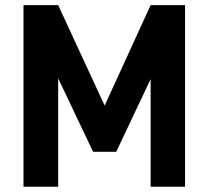

<svg xmlns="http://www.w3.org/2000/svg" viewBox="-20 -710 793 730"><path d="M683.6 -690.4V0H552.7V-409.2L421.9 -132.8H334L201.2 -412.1V0H69.3V-690.4H201.2L377.9 -308.6L552.7 -690.4Z"/></svg>

Font: Dinish
Style: Bold
Weight: 700
Designer: Bert Driehuis
Foundry: Playbeing
Version: Version 3.006; git-39231f3c-release